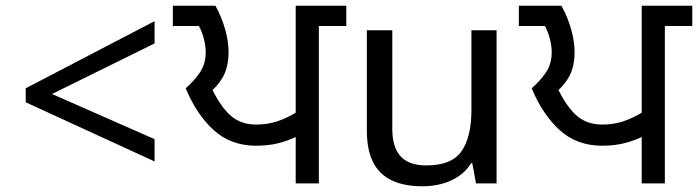

<svg xmlns="http://www.w3.org/2000/svg" viewBox="-20 -642 2443 672"><path d="M70 -284V-333L521 -568V-490L162 -313L521 -155V-77Z M1015 0V-180L1021 -165Q987 -149 953 -140.5Q919 -132 876 -132Q788 -132 728 -186.5Q668 -241 630 -333Q660 -359 680 -389Q700 -419 700 -459Q700 -481 693.5 -506.5Q687 -532 676 -551H585V-622H734Q756 -582 768 -539.5Q780 -497 780 -460Q780 -407 759.5 -371.5Q739 -336 706 -313L710 -357Q742 -282 780 -244Q818 -206 876 -206Q917 -206 951 -217.5Q985 -229 1021 -251L1015 -240V-622H1192V-551H1096V0Z M1718 -536V0H1646L1633 -71H1629Q1612 -43 1585 -25Q1558 -7 1526 1.5Q1494 10 1459 10Q1395 10 1351.5 -10.5Q1308 -31 1286 -74Q1264 -117 1264 -185V-536H1353V-191Q1353 -127 1382 -95Q1411 -63 1472 -63Q1561 -63 1595.5 -113Q1630 -163 1630 -257V-536Z M2226 0V-180L2232 -165Q2198 -149 2164 -140.5Q2130 -132 2087 -132Q1999 -132 1939 -186.5Q1879 -241 1841 -333Q1871 -359 1891 -389Q1911 -419 1911 -459Q1911 -481 1904.5 -506.5Q1898 -532 1887 -551H1796V-622H1945Q1967 -582 1979 -539.5Q1991 -497 1991 -460Q1991 -407 1970.5 -371.5Q1950 -336 1917 -313L1921 -357Q1953 -282 1991 -244Q2029 -206 2087 -206Q2128 -206 2162 -217.5Q2196 -229 2232 -251L2226 -240V-622H2403V-551H2307V0Z"/></svg>

Font: hexgurmukhi15
Style: Book
Weight: 400
Designer: Jelle Bosma - Monotype Design Team
Foundry: Monotype Imaging Inc.
Version: Version 2.003